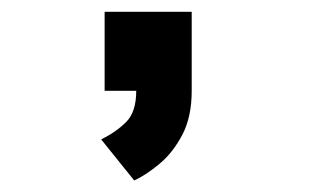

<svg xmlns="http://www.w3.org/2000/svg" viewBox="-20 -158 540 334"><path d="M162 0V-137.5H313.5V0Q313.5 45.5 297 76.8Q280.5 108 257.2 127.2Q234 146.5 213.5 156L156 84.5Q181.5 72 199.2 54.5Q217 37 217 0Z"/></svg>

Font: Trispace SemiBold
Style: Regular
Weight: 600
Designer: Tyler Finck
Foundry: Etcetera Type Company
Version: Version 1.210; ttfautohint (v1.8.3)